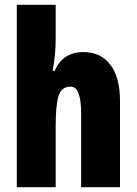

<svg xmlns="http://www.w3.org/2000/svg" viewBox="-20 -831 569 800"><path d="M212 -672Q212 -638 209 -603.5Q206 -569 199 -536H208Q241 -614 328 -614Q400 -614 440 -561Q480 -508 480 -411V-51H318V-359Q318 -470 275 -470Q235 -470 223.5 -430Q212 -390 212 -304V-51H50V-811H212Z"/></svg>

Font: Noto Sans Tamil UI ExtraCondensed Black
Style: Regular
Weight: 900
Width: 2
Designer: Jelle Bosma - Monotype Design Team
Foundry: Monotype Imaging Inc.
Version: Version 2.004; ttfautohint (v1.8.4.7-5d5b)